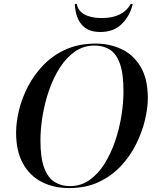

<svg xmlns="http://www.w3.org/2000/svg" viewBox="-20 -947 796 978"><path d="M332 11Q254 11 193 -20Q132 -51 97 -114Q62 -177 62 -271Q62 -325 77 -386.5Q92 -448 123 -507.5Q154 -567 202 -616.5Q250 -666 316 -695.5Q382 -725 468 -725Q539 -725 599.5 -696.5Q660 -668 696.5 -606.5Q733 -545 733 -447Q733 -397 718.5 -336Q704 -275 674 -214Q644 -153 596.5 -102Q549 -51 483.5 -20Q418 11 332 11ZM336 1Q392 1 436 -30Q480 -61 512.5 -113Q545 -165 566.5 -228.5Q588 -292 598.5 -357.5Q609 -423 609 -481Q609 -573 590.5 -623.5Q572 -674 539 -694.5Q506 -715 462 -715Q406 -715 362 -684.5Q318 -654 285 -602.5Q252 -551 230 -487.5Q208 -424 197 -357.5Q186 -291 186 -232Q186 -142 205.5 -91Q225 -40 259 -19.5Q293 1 336 1ZM491 -784Q428 -784 396 -821.5Q364 -859 361 -927H371Q377 -892 410.5 -873.5Q444 -855 498 -855Q606 -855 646 -927H656Q643 -868 601.5 -826Q560 -784 491 -784Z"/></svg>

Font: Noto Serif Display Medium
Style: Italic
Weight: 500
Italic angle: -12°
Designer: Monotype Design Team
Foundry: Monotype Imaging Inc.
Version: Version 2.009